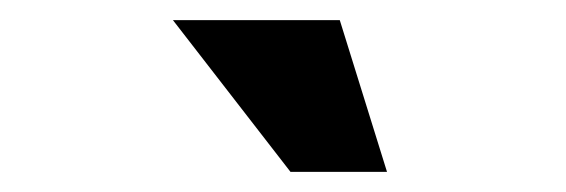

<svg xmlns="http://www.w3.org/2000/svg" viewBox="-20 -734 563 191"><path d="M318 -714 365 -563H269L152 -714Z"/></svg>

Font: Haskoy Bold
Style: Italic
Weight: 700
Designer: Ertekin Erdin
Foundry: Ertekin Erdin
Version: Version 2.000; ttfautohint (v1.8.4.7-5d5b)